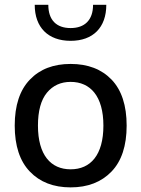

<svg xmlns="http://www.w3.org/2000/svg" viewBox="-20 -790 599 815"><path d="M279.8 -518.6C207 -518.6 149.4 -496.6 106.9 -452.1C64 -407.7 42.5 -342.3 42.5 -256.8C42.5 -171.4 64 -106 106.9 -61.5C149.4 -17.1 207 5.4 279.8 5.4C352.5 5.4 410.2 -17.1 453.1 -61.5C496.1 -106 517.6 -171.4 517.6 -256.8C517.6 -342.3 496.1 -407.7 453.6 -452.1C410.6 -496.6 352.5 -518.6 279.8 -518.6ZM279.8 -442.4C363.8 -442.4 418.9 -381.3 418.9 -256.8C418.9 -131.8 364.3 -71.3 279.8 -71.3C195.8 -71.3 141.1 -131.8 141.1 -256.8C141.1 -318.8 153.8 -365.7 179.2 -396.5C204.6 -427.2 238.3 -442.4 279.8 -442.4ZM375 -769.5C375 -705.1 339.8 -670.9 279.8 -670.9C219.2 -670.9 185.1 -705.1 185.1 -769.5H127.4C127.4 -673.3 184.6 -616.7 279.8 -616.7C375 -616.7 431.2 -673.3 431.2 -769.5Z"/></svg>

Font: Estedad Medium
Style: Regular
Weight: 500
Designer: Amin Abedi
Version: Version 7.3